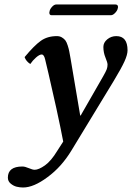

<svg xmlns="http://www.w3.org/2000/svg" viewBox="-20 -605 589 857"><path d="M475.1 -537.1H210Q200.2 -537.1 200.2 -548.8Q200.2 -552.2 201.2 -554.2Q202.6 -564 212.2 -574.5Q221.7 -585 231 -585H495.1Q506.8 -585 506.8 -573.2Q506.8 -570.8 505.9 -568.8Q504.4 -558.6 494.4 -547.9Q484.4 -537.1 475.1 -537.1ZM294.9 -344.2 337.9 -89.8 339.8 -88.9 440.9 -265.1Q453.1 -286.6 456.5 -296.1Q460 -305.7 460 -316.9Q460 -325.7 450.7 -348.1Q441.4 -370.6 441.4 -395.5Q441.4 -415 458.7 -429.4Q476.1 -443.8 499 -443.8Q549.3 -443.8 549.3 -380.4Q549.3 -360.8 535.6 -330.8Q522 -300.8 487.8 -244.1L298.8 66.9Q254.4 140.1 192.4 185.5Q130.4 231.9 83 231.9Q68.8 231.9 54.7 228.5Q40.5 225.1 27.8 214.6Q15.1 204.1 15.1 188Q15.1 138.2 80.1 138.2Q91.3 138.2 108.4 145.5Q125.5 152.8 134.8 152.8Q152.8 152.8 180.7 133.1Q208.5 113.3 235.8 67.9L262.2 26.9Q251.5 -29.8 231.4 -122.1L196.3 -277.3L181.2 -340.8Q176.3 -361.8 166 -361.8Q156.2 -361.8 141.1 -348.6Q126 -335.4 115.2 -319.3Q96.2 -331.5 89.8 -350.1Q132.3 -401.4 161.9 -422.6Q191.4 -443.8 233.9 -443.8Q246.6 -443.8 256.3 -438Q266.1 -432.1 271.7 -424.8Q277.3 -417.5 282.2 -402.1Q287.1 -386.7 289.1 -376Q290.5 -371.1 294.9 -344.2Z"/></svg>

Font: Linux Libertine G
Style: Bold Italic
Weight: 700
Italic angle: -11.5°
Designer: Philipp H. Poll
Foundry: Philipp H. Poll
Version: Version 4.1.0